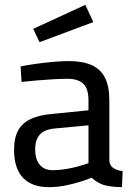

<svg xmlns="http://www.w3.org/2000/svg" viewBox="-20 -762 545 792"><path d="M182 10Q111 10 74.5 -29Q38 -68 38 -144Q38 -194 55.5 -225Q73 -256 108.5 -272Q144 -288 195 -292L345 -307V-348Q345 -397 323 -417Q301 -437 259 -437Q233 -437 198.5 -435Q164 -433 129.5 -430Q95 -427 69 -424L65 -488Q89 -493 123.5 -498Q158 -503 195.5 -506.5Q233 -510 264 -510Q322 -510 359 -493Q396 -476 413.5 -440.5Q431 -405 431 -349V-99Q433 -78 448 -68.5Q463 -59 486 -56L483 10Q461 10 442 7.5Q423 5 408 1Q393 -4 381 -11.5Q369 -19 358 -29Q339 -21 310 -12Q281 -3 248 3.5Q215 10 182 10ZM197 -60Q223 -60 251 -64.5Q279 -69 304 -76Q329 -83 345 -89V-245L206 -232Q163 -228 144 -206.5Q125 -185 125 -146Q125 -106 143.5 -83Q162 -60 197 -60ZM143 -588 117 -643 332 -742 365 -671Z"/></svg>

Font: Cairo Medium
Style: Regular
Weight: 500
Designer: Mohamed Gaber, Accademia di Belle Arti di Urbino
Foundry: Kief Type Foundry, Accademia di Belle Arti di Urbino
Version: Version 3.117